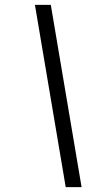

<svg xmlns="http://www.w3.org/2000/svg" viewBox="-20 -718 354 786"><path d="M188 -698H123L249 48H314Z"/></svg>

Font: Libertinus Serif
Style: Bold Italic
Weight: 700
Italic angle: -12°
Designer: Philipp H. Poll, Khaled Hosny
Foundry: Caleb Maclennan
Version: Version 7.050;RELEASE